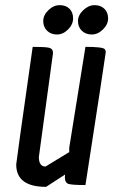

<svg xmlns="http://www.w3.org/2000/svg" viewBox="-20 -719 440 746"><path d="M387 -528Q391 -523 391 -517Q391 -511 312 0Q260 0 246 -4.5Q232 -9 232 -31L233 -41L159 7Q43 7 43 -80Q43 -88 107 -537Q155 -537 170.5 -533.5Q186 -530 186 -513L131 -109Q131 -72 157 -72L249 -128V-145L312 -537Q379 -537 387 -528ZM264 -647.5Q264 -624 244.5 -604.5Q225 -585 201.5 -585Q178 -585 163 -599.5Q148 -614 148 -637Q148 -660 168 -679.5Q188 -699 212 -699Q236 -699 250 -685Q264 -671 264 -647.5ZM347.5 -699Q371 -699 385.5 -685Q400 -671 400 -647.5Q400 -624 380 -604.5Q360 -585 336.5 -585Q313 -585 298 -599.5Q283 -614 283 -637Q283 -660 303.5 -679.5Q324 -699 347.5 -699Z"/></svg>

Font: Economica
Style: Bold Italic
Weight: 700
Designer: Vicente Lamonaca
Foundry: Vicente Lamonaca
Version: Version 1.100